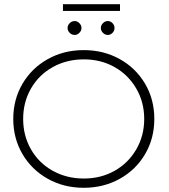

<svg xmlns="http://www.w3.org/2000/svg" viewBox="-20 -887 801 912"><path d="M377.5 5Q283 5 206.5 -38Q130 -81 86.5 -155.5Q43 -230 43 -322Q43 -414 86.5 -488.5Q130 -563 206.5 -606Q283 -649 377.5 -649Q472 -649 548.5 -606.5Q625 -564 669 -489.5Q713 -415 713 -322Q713 -229 669 -154.5Q625 -80 548.5 -37.5Q472 5 377.5 5ZM378 -39Q459 -39 524 -75.5Q589 -112 627 -177Q665 -242 665 -322Q665 -402 627 -467Q589 -532 524 -568.5Q459 -605 378 -605Q297 -605 231 -568.5Q165 -532 127.5 -467Q90 -402 90 -322Q90 -242 127.5 -177Q165 -112 231 -75.5Q297 -39 378 -39ZM301 -754Q301 -767 311 -777Q321 -787 335 -787Q347 -787 357 -777Q367 -767 367 -754Q367 -741 357 -731Q347 -721 335 -721Q321 -721 311 -731Q301 -741 301 -754ZM459 -754Q459 -767 469 -777Q479 -787 492 -787Q505 -787 514.5 -777Q524 -767 524 -754Q524 -741 514.5 -731Q505 -721 492 -721Q479 -721 469 -731Q459 -741 459 -754ZM279 -867H550V-835H279Z"/></svg>

Font: Montserrat Ace
Style: Light
Weight: 300
Designer: Julieta Ulanovsky
Foundry: Julieta Ulanovsky
Version: Version 1